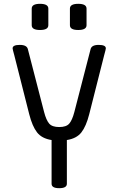

<svg xmlns="http://www.w3.org/2000/svg" viewBox="-20 -980 620 1005"><path d="M330 -18Q330 5 290 5Q250 5 250 -18V-247Q199 -255 174 -287Q149 -319 133 -382L55 -690Q46 -722 46 -727Q46 -745 83.5 -745Q121 -745 126 -722L211 -393Q222 -351 237.5 -333Q253 -315 290 -315Q327 -315 342.5 -333Q358 -351 369 -393L454 -722Q459 -745 496.5 -745Q534 -745 534 -727Q534 -722 525 -690L447 -382Q431 -319 406 -287Q381 -255 330 -247ZM233 -935V-848Q233 -823 189.5 -823Q146 -823 146 -848V-935Q146 -960 189.5 -960Q233 -960 233 -935ZM433 -935V-848Q433 -823 389.5 -823Q346 -823 346 -848V-935Q346 -960 389.5 -960Q433 -960 433 -935Z"/></svg>

Font: Offside
Style: Regular
Weight: 400
Designer: Eduardo Rodriguez Tunni
Foundry: Eduardo Rodriguez Tunni
Version: Version 1.001